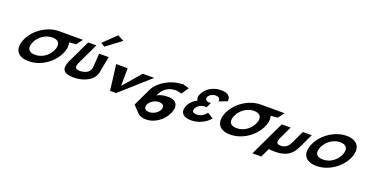

<svg xmlns="http://www.w3.org/2000/svg" viewBox="-44 -2185 6893 3609"><g transform="rotate(20 3402.0 -380.0)"><path d="M397.6 -363.9C447.2 -468.4 566.6 -572.8 715.5 -573L715.5 -573L715.9 -573H716C866.2 -573 884.4 -468.5 834.7 -363.9C785 -259.4 671.5 -154.8 517.2 -154.8C358.8 -154.8 347.8 -259.4 397.6 -363.9ZM788.7 -727 788.7 -726.9C557.9 -726.6 322.3 -568.6 225 -363.9C127.6 -159.1 198.2 -0.1 443.7 -0.1C683 -0.1 909.8 -159.1 1007.2 -363.9C1049.2 -452.3 1057.7 -531.9 1038.1 -594L1174.2 -604L1268.7 -727Z M1610.6 -791 1688.4 -744 1988.3 -967.9 1862.6 -1035.1ZM1833 -587.5H1643.4L1623.8 -309.5C1616.2 -200.5 1508.7 -158.2 1414.1 -158.2C1319.5 -158.2 1292.4 -192.2 1348.2 -309.5L1541 -715H1377.2L1162.2 -262.8C1079.8 -89.4 1132.9 -1 1339.3 -1C1552 -1 1740.7 -98.6 1771.7 -262.8Z M2239.7 -513H2010.8L2074.4 0H2194.4L2771.1 -513H2542.2L2237.5 -160Z M3447.8 -553C3353.9 -574.7 3333 -584.7 3330.6 -588.3C3326.1 -586.8 3313.2 -584.4 3280.7 -582.3C3065.2 -567.8 2844.7 -438.9 2763 -267L2596.1 84L2720.7 214C2752.9 253 2809 275 2891.3 275C3062.2 275 3225.2 153 3296.5 3C3367.8 -147 3320.3 -268 3149.5 -268C3064.8 -268 2987.4 -258 2921.5 -216L2939.5 -254C2982.8 -345 3078.2 -415.1 3170 -427.4C3268 -440.4 3227.5 -436.4 3353.4 -411.3ZM3101.7 3C3067.9 74 2980 124 2899 124C2819.1 124 2779.2 74 2812.9 3C2846.2 -67 2930.1 -117 3013.6 -117C3100.7 -117 3135 -67 3101.7 3ZM3330.6 -588.3C3328.9 -590.8 3336.3 -590.2 3330.6 -588.3Z M4058.1 -511.8C4058.1 -511.8 4079.8 -598.5 3972.8 -598.5C3918.3 -598.5 3852.5 -566.2 3831.1 -521.2C3806.9 -470.2 3839.5 -432.8 3890.9 -432.8H3933.1L3883.4 -328.2C3883.4 -328.2 3869.3 -333.3 3848.8 -333.3C3780.9 -333.3 3706.2 -290.8 3677.5 -230.5C3649.2 -171 3684.9 -137.8 3755.8 -137.8C3883.4 -137.8 3945.6 -244.9 3945.6 -244.9L4065 -172.7C4065 -172.7 3935.4 -0.1 3689.3 -0.1C3517.8 -0.1 3453.8 -96.2 3517.7 -230.5C3552.8 -304.4 3613.1 -358 3683.3 -391.1C3659.2 -420.9 3656.4 -465.1 3683.9 -522.9C3740.5 -641.9 3877.8 -726.9 4031.8 -726.9C4258.8 -726.9 4221.3 -573 4221.3 -573Z M4430.6 -363.9C4480.2 -468.4 4599.6 -572.8 4748.5 -573L4748.5 -573L4748.9 -573H4749C4899.2 -573 4917.4 -468.5 4867.7 -363.9C4818 -259.4 4704.5 -154.8 4550.2 -154.8C4391.8 -154.8 4380.8 -259.4 4430.6 -363.9ZM4821.7 -727 4821.7 -726.9C4590.9 -726.6 4355.3 -568.6 4258 -363.9C4160.6 -159.1 4231.2 -0.1 4476.7 -0.1C4716 -0.1 4942.8 -159.1 5040.2 -363.9C5082.2 -452.3 5090.7 -531.9 5071.1 -594L5207.2 -604L5301.7 -727Z M5501.2 -513H5323.2L4989.9 188H5166.9L5253.2 6.6C5286.4 12.3 5326.2 15 5372.4 15C5585.6 15 5704.4 -54 5786.2 -226L5922.6 -513H5745.6L5629.6 -269C5581.6 -168 5530.4 -129 5440.8 -129C5351.3 -129 5337.2 -168 5385.2 -269Z M5981.9 -363.9C5884.5 -159.1 5955.2 -0.1 6200.6 -0.1C6439.9 -0.1 6666.7 -159.1 6764.1 -363.9C6861.5 -568.8 6778.6 -726.9 6546.1 -726.9C6315.1 -726.9 6079.3 -568.8 5981.9 -363.9ZM6154.5 -363.9C6204.2 -468.5 6323.8 -573 6473 -573C6623.1 -573 6641.3 -468.5 6591.6 -363.9C6541.9 -259.4 6428.4 -154.8 6274.1 -154.8C6115.7 -154.8 6104.8 -259.4 6154.5 -363.9Z"/></g></svg>

Font: Hussar
Style: BdSuprExtOblFive
Weight: 700
Foundry: Cannot Into Space Fonts
Version: Version 2.00